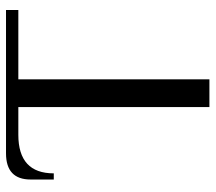

<svg xmlns="http://www.w3.org/2000/svg" viewBox="-58 -642 700 623"><g transform="rotate(-90 291.5 -330.0)"><path d="M166 -620Q41 -620 41 -505H21V-580Q21 -660 106 -660H571V-620H346V0H256V-620Z"/></g></svg>

Font: ZCOOL XiaoWei
Style: Regular
Weight: 400
Version: Version 1.000